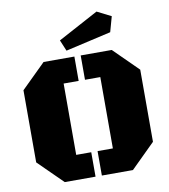

<svg xmlns="http://www.w3.org/2000/svg" viewBox="-93 -942 899 1020"><g transform="rotate(-10 357.0 -431.5)"><path d="M258.3 -131.8H339.4V0H173.3L42 -129.4V-518.6L173.3 -647.9H339.4V-516.6H258.3ZM456.1 -516.6H373.5V-647.9H541L671.9 -518.6V-129.4L541 0H373.5V-131.8H456.1ZM496.6 -862.8 572.3 -824.7 549.3 -742.2 303.7 -686 278.8 -745.6Z"/></g></svg>

Font: Black Ops One [rus by aLiNcE]
Style: Regular
Weight: 400
Designer: James Grieshaber
Foundry: James Grieshaber
Version: Version 1.002;May 25, 2024;FontCreator 13.0.0.2680 64-bit